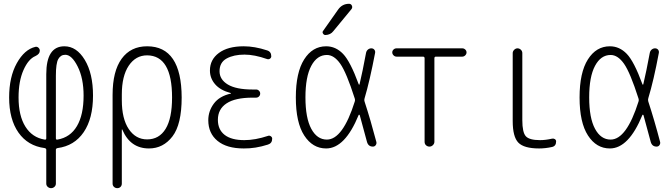

<svg xmlns="http://www.w3.org/2000/svg" viewBox="-20 -775 3540 1015"><path d="M275.4 -375V-43.9Q275.4 -35.2 284.2 -37.1Q351.6 -48.8 386.7 -108.4Q421.9 -168 421.9 -269.5Q421.9 -361.3 390.6 -423.3Q359.4 -485.4 325.2 -485.4Q300.8 -485.4 288.1 -462.9Q275.4 -440.4 275.4 -375ZM215.8 7.8Q127 -3.9 77.6 -74.2Q28.3 -144.5 28.3 -259.8Q28.3 -368.2 68.8 -440.9Q109.4 -513.7 167 -527.3Q175.8 -529.3 183.1 -522.9Q190.4 -516.6 190.4 -506.8Q190.4 -489.3 167 -478.5Q129.9 -462.9 104 -404.3Q78.1 -345.7 78.1 -259.8Q78.1 -163.1 114.3 -105.5Q150.4 -47.9 215.8 -37.1Q224.6 -35.2 224.6 -43.9V-382.8Q224.6 -530.3 320.3 -530.3Q384.8 -530.3 428.2 -458.5Q471.7 -386.7 471.7 -269.5Q471.7 -148.4 422.4 -76.2Q373 -3.9 284.2 7.8Q275.4 9.8 275.4 16.6V195.3Q275.4 206.1 267.6 212.9Q259.8 219.7 250 219.7Q240.2 219.7 232.4 212.9Q224.6 206.1 224.6 195.3V16.6Q224.6 9.8 215.8 7.8Z M624 -275.4V-245.1Q624 -147.5 660.6 -92.8Q697.3 -38.1 757.8 -38.1Q821.3 -38.1 855.5 -93.8Q889.6 -149.4 889.6 -259.8Q889.6 -481.4 757.8 -482.4Q697.3 -482.4 660.6 -427.7Q624 -373 624 -275.4ZM575.2 195.3V-273.4Q575.2 -398.4 623 -464.4Q670.9 -530.3 757.8 -530.3Q939.5 -530.3 940.4 -259.8Q940.4 -117.2 891.6 -53.7Q842.8 9.8 767.6 9.8Q668.9 9.8 627 -88.9Q627 -90.8 626 -90.8Q624 -90.8 624 -89.8V195.3Q624 206.1 617.2 212.9Q610.4 219.7 600.1 219.7Q589.8 219.7 582.5 212.9Q575.2 206.1 575.2 195.3Z M1200.2 -280.3Q1201.2 -280.3 1201.2 -281.2Q1201.2 -283.2 1199.2 -283.2Q1144.5 -297.9 1117.2 -329.6Q1089.8 -361.3 1089.8 -402.3Q1089.8 -460 1137.2 -495.1Q1184.6 -530.3 1268.6 -530.3Q1326.2 -530.3 1391.6 -508.8Q1414.1 -502 1414.1 -477.5Q1414.1 -469.7 1407.2 -464.8Q1400.4 -460 1391.6 -462.9Q1325.2 -486.3 1272.5 -486.3Q1215.8 -486.3 1178.2 -465.8Q1140.6 -445.3 1140.6 -398.4Q1140.6 -354.5 1184.6 -328.1Q1228.5 -301.8 1315.4 -301.8H1334Q1342.8 -301.8 1349.1 -295.4Q1355.5 -289.1 1355.5 -280.3Q1355.5 -271.5 1349.1 -265.1Q1342.8 -258.8 1334 -258.8H1315.4Q1223.6 -258.8 1177.7 -228.5Q1131.8 -198.2 1131.8 -141.6Q1131.8 -89.8 1167.5 -62Q1203.1 -34.2 1271.5 -34.2Q1329.1 -34.2 1396.5 -56.6Q1404.3 -59.6 1411.6 -54.7Q1418.9 -49.8 1418.9 -42Q1418.9 -17.6 1396.5 -10.7Q1330.1 10.7 1268.6 9.8Q1178.7 9.8 1129.9 -30.3Q1081.1 -70.3 1081.1 -139.6Q1081.1 -187.5 1110.4 -227.1Q1139.6 -266.6 1200.2 -280.3Z M1767.6 -724.6Q1789.1 -754.9 1825.2 -754.9Q1835.9 -754.9 1840.3 -745.1Q1844.7 -735.4 1837.9 -726.6L1742.2 -610.4Q1727.5 -590.8 1700.2 -589.8Q1692.4 -589.8 1687.5 -597.7Q1682.6 -605.5 1688.5 -612.3ZM1708 -484.4Q1656.2 -484.4 1625.5 -426.8Q1594.7 -369.1 1594.7 -260.3Q1594.7 -151.4 1625.5 -94.2Q1656.2 -37.1 1708 -37.1Q1792 -37.1 1855.5 -238.3Q1858.4 -246.1 1855.5 -253.9Q1811.5 -391.6 1778.8 -438Q1746.1 -484.4 1708 -484.4ZM1704.1 9.8Q1632.8 9.8 1588.4 -58.6Q1543.9 -127 1543.9 -259.8Q1543.9 -391.6 1587.9 -460.9Q1631.8 -530.3 1704.1 -530.3Q1754.9 -530.3 1793.5 -490.2Q1832 -450.2 1876 -330.1Q1878.9 -324.2 1880.9 -330.1Q1896.5 -395.5 1915 -495.1Q1917 -505.9 1924.8 -512.7Q1932.6 -519.5 1942.9 -519.5Q1953.1 -519.5 1959 -512.2Q1964.8 -504.9 1962.9 -495.1Q1934.6 -346.7 1907.2 -254.9Q1904.3 -246.1 1907.2 -238.3Q1939.5 -139.6 1969.7 -24.4Q1971.7 -15.6 1966.3 -7.8Q1960.9 0 1951.2 0Q1926.8 0 1919.9 -25.4Q1891.6 -131.8 1881.8 -166Q1880.9 -168 1878.9 -168.5Q1877 -168.9 1876 -167Q1803.7 9.8 1704.1 9.8Z M2076.2 -475.6Q2067.4 -475.6 2060.5 -482.4Q2053.7 -489.3 2053.7 -498Q2053.7 -506.8 2060.5 -513.2Q2067.4 -519.5 2076.2 -519.5H2423.8Q2432.6 -519.5 2439.5 -513.2Q2446.3 -506.8 2446.3 -498Q2446.3 -489.3 2439.5 -482.4Q2432.6 -475.6 2423.8 -475.6H2284.2Q2276.4 -475.6 2276.4 -466.8V-25.4Q2276.4 -15.6 2268.6 -7.8Q2260.7 0 2250 0Q2240.2 0 2232.4 -6.8Q2224.6 -13.7 2224.6 -25.4V-466.8Q2224.6 -475.6 2215.8 -475.6Z M2830.1 9.8Q2750 9.8 2720.2 -21Q2690.4 -51.8 2690.4 -134.8V-494.1Q2690.4 -503.9 2698.2 -511.7Q2706.1 -519.5 2715.8 -519.5Q2725.6 -519.5 2733.4 -512.2Q2741.2 -504.9 2741.2 -494.1V-139.6Q2741.2 -75.2 2759.8 -54.7Q2778.3 -34.2 2835 -34.2Q2864.3 -34.2 2898.4 -42Q2906.2 -43.9 2913.1 -39.6Q2919.9 -35.2 2919.9 -27.3Q2919.9 -2.9 2898.4 2Q2863.3 9.8 2830.1 9.8Z M3208 -484.4Q3156.2 -484.4 3125.5 -426.8Q3094.7 -369.1 3094.7 -260.3Q3094.7 -151.4 3125.5 -94.2Q3156.2 -37.1 3208 -37.1Q3292 -37.1 3355.5 -238.3Q3358.4 -246.1 3355.5 -253.9Q3311.5 -391.6 3278.8 -438Q3246.1 -484.4 3208 -484.4ZM3204.1 9.8Q3132.8 9.8 3088.4 -58.6Q3043.9 -127 3043.9 -259.8Q3043.9 -391.6 3087.9 -460.9Q3131.8 -530.3 3204.1 -530.3Q3254.9 -530.3 3293.5 -490.2Q3332 -450.2 3376 -330.1Q3378.9 -324.2 3380.9 -330.1Q3396.5 -395.5 3415 -495.1Q3417 -505.9 3424.8 -512.7Q3432.6 -519.5 3442.9 -519.5Q3453.1 -519.5 3459 -512.2Q3464.8 -504.9 3462.9 -495.1Q3435.5 -348.6 3407.2 -255.9Q3404.3 -247.1 3407.2 -238.3Q3439.5 -139.6 3469.7 -24.4Q3471.7 -15.6 3466.3 -7.8Q3460.9 0 3451.2 0Q3426.8 0 3419.9 -25.4Q3391.6 -131.8 3381.8 -166Q3380.9 -168 3378.9 -168.5Q3377 -168.9 3376 -167Q3303.7 9.8 3204.1 9.8Z"/></svg>

Font: Rounded Mgen+ 2m light
Style: Regular
Weight: 200
Designer: [Source Han Sans]
Ryoko NISHIZUKA  (kana & ideographs); Paul D. Hunt (Latin, Greek & Cyrillic); Wenlong ZHANG  (bopomofo
Version: Version 1.059.20150602